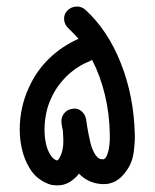

<svg xmlns="http://www.w3.org/2000/svg" viewBox="-20 -560 470 584"><path d="M139 3Q118 -2 99 -16Q80 -30 68 -52Q54 -76 47 -105.5Q40 -135 40 -167Q40 -199 47 -231.5Q54 -264 68 -294Q91 -345 130 -382.5Q169 -420 219 -442Q212 -450 204 -458Q196 -466 188 -474Q176 -485 175 -501Q174 -517 185 -528Q196 -539 211.5 -540Q227 -541 239 -531Q308 -468 347.5 -368Q387 -268 390 -153Q391 -129 386.5 -96Q382 -63 362 -37Q334 2 291 0Q249 -2 220 -32Q214 -23 204 -15Q177 8 143 3ZM153 -72Q154 -72 156 -73Q161 -78 165.5 -89Q170 -100 172 -116Q173 -128 172.5 -140Q172 -152 171 -165Q169 -171 168.5 -176Q168 -181 167 -186Q165 -202 174.5 -214.5Q184 -227 200 -229Q215 -232 227 -222.5Q239 -213 242 -197L245 -176Q249 -152 254.5 -128Q260 -104 271 -88Q281 -74 292 -76Q295 -73 302 -81Q315 -103 314 -152Q313 -214 299 -272Q285 -330 260 -378Q254 -374 251 -373Q240 -369 225 -360.5Q210 -352 194.5 -339Q179 -326 163.5 -307Q148 -288 136 -262Q126 -241 121 -217.5Q116 -194 115.5 -171Q115 -148 119 -127Q123 -106 132 -91Q138 -81 143.5 -77Q149 -73 153 -72Z"/></svg>

Font: Dongol
Style: Regular
Weight: 400
Designer: Abdo Mohamed and Ibrahim Hamdi
Foundry: Protype Foundry
Version: Version 1.000;hotconv 1.0.109;makeotfexe 2.5.65596